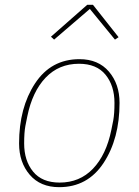

<svg xmlns="http://www.w3.org/2000/svg" viewBox="-20 -763 574 795"><path d="M341 -743H365L471 -609L456 -599L352 -726L204 -599L191 -611ZM225 12Q147 12 103 -39.5Q59 -91 59 -169Q59 -317 125 -417.5Q191 -518 309 -518Q387 -518 431 -466.5Q475 -415 475 -337Q475 -189 409 -88.5Q343 12 225 12ZM227 -7Q310 -7 365 -64.5Q420 -122 441 -225L449 -265Q454 -292 454 -337Q454 -408 417 -453.5Q380 -499 307 -499Q224 -499 169 -441.5Q114 -384 93 -281L85 -241Q80 -214 80 -169Q80 -98 117 -52.5Q154 -7 227 -7Z"/></svg>

Font: IBM Plex Sans Thin
Style: Italic
Weight: 100
Italic angle: -11.31°
Designer: Mike Abbink, Paul van der Laan, Pieter van Rosmalen
Foundry: Bold Monday
Version: Version 3.0